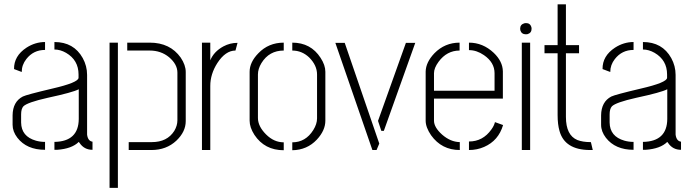

<svg xmlns="http://www.w3.org/2000/svg" viewBox="-20 -704 3255 901"><path d="M39.1 -118.2V-163.1Q40 -226.6 86.9 -251Q104.5 -259.8 224.6 -288.1Q347.7 -316.4 348.6 -338.9V-354.5Q348.6 -421.9 290 -456.1Q262.7 -471.7 235.4 -471.7V-506.8Q326.2 -506.8 368.2 -431.6Q388.7 -394.5 388.7 -352.5V-72.3Q392.6 -42 414.1 -39.1V-1Q375 -1 353.5 -33.2Q351.6 -36.1 349.6 -38.1Q317.4 -5.9 248 -1Q241.2 -1 235.4 -1V-38.1Q348.6 -40 349.6 -145.5V-285.2Q322.3 -270.5 204.1 -245.1Q108.4 -223.6 89.8 -205.1Q79.1 -193.4 79.1 -167V-128.9Q80.1 -63.5 148.4 -43.9Q168.9 -38.1 191.4 -38.1V-1Q105.5 -1 61.5 -57.6Q39.1 -86.9 39.1 -118.2ZM45.9 -379.9Q44.9 -441.4 104.5 -480.5Q145.5 -506.8 191.4 -506.8V-469.7Q136.7 -469.7 103.5 -426.8Q82 -399.4 82 -366.2Z M584 0V-37.1H692.4Q764.6 -37.1 797.9 -89.8Q812.5 -114.3 812.5 -139.6V-363.3Q812.5 -402.3 773.4 -435.5Q735.4 -466.8 682.6 -466.8H577.1V-503.9H682.6Q778.3 -503.9 828.1 -433.6Q851.6 -398.4 851.6 -366.2V-135.7Q851.6 -85.9 807.6 -43.9Q760.7 0 690.4 0ZM494.1 177.7V-503.9H533.2V177.7Z M927.7 0V-503.9H966.8V-420.9Q983.4 -461.9 1028.3 -486.3Q1059.6 -502.9 1093.8 -502.9H1094.7L1085 -466.8Q1038.1 -466.8 1000 -408.2Q966.8 -356.4 966.8 -300.8V0Z M1151.4 -137.7V-367.2Q1151.4 -412.1 1192.4 -454.1Q1240.2 -503.9 1311.5 -503.9V-466.8Q1243.2 -466.8 1207 -408.2Q1190.4 -380.9 1190.4 -354.5V-150.4Q1190.4 -111.3 1228.5 -73.2Q1265.6 -36.1 1311.5 -36.1V1Q1221.7 1 1173.8 -71.3Q1151.4 -106.4 1151.4 -137.7ZM1351.6 1V-36.1Q1414.1 -36.1 1450.2 -93.8Q1467.8 -122.1 1467.8 -148.4V-354.5Q1467.8 -397.5 1430.7 -434.6Q1396.5 -466.8 1351.6 -466.8V-503.9Q1438.5 -503.9 1484.4 -432.6Q1506.8 -398.4 1506.8 -367.2V-137.7Q1506.8 -91.8 1466.8 -48.8Q1420.9 0 1351.6 1Z M1553.7 -502.9H1597.7L1759.8 -30.3L1747.1 0H1727.5ZM1753.9 -136.7 1884.8 -502.9H1928.7L1781.2 -89.8H1769.5Z M1977.5 -137.7V-368.2Q1978.5 -412.1 2018.6 -454.1Q2067.4 -503.9 2136.7 -503.9V-466.8Q2077.1 -466.8 2038.1 -414.1Q2016.6 -384.8 2016.6 -360.4V-278.3H2300.8V-360.4Q2300.8 -411.1 2251 -445.3Q2216.8 -468.8 2180.7 -468.8V-503.9Q2246.1 -503.9 2296.9 -456.1Q2338.9 -416 2339.8 -369.1V-241.2H2016.6V-137.7Q2016.6 -106.4 2054.7 -72.3Q2093.8 -38.1 2137.7 -37.1V0Q2052.7 0 2002.9 -69.3Q1977.5 -106.4 1977.5 -137.7ZM2180.7 0V-40Q2246.1 -40 2286.1 -96.7Q2298.8 -114.3 2302.7 -130.9L2340.8 -117.2Q2319.3 -43.9 2252 -14.6Q2218.8 0 2180.7 0Z M2420.9 -569.3Q2420.9 -588.9 2440.4 -594.7Q2445.3 -595.7 2448.2 -595.7Q2467.8 -595.7 2473.6 -577.1Q2474.6 -573.2 2474.6 -569.3Q2474.6 -549.8 2456.1 -543.9Q2452.1 -543 2448.2 -543Q2427.7 -543 2421.9 -561.5Q2420.9 -566.4 2420.9 -569.3ZM2428.7 0V-503.9H2467.8V0Z M2535.2 -454.1V-492.2H2596.7V-683.6H2635.7V-492.2H2697.3V-454.1H2635.7V-155.3Q2635.7 -69.3 2689.5 -46.9Q2714.8 -37.1 2752 -37.1H2752.9L2761.7 0H2747.1Q2629.9 -1 2605.5 -89.8Q2596.7 -120.1 2596.7 -164.1V-454.1Z M2800.8 -118.2V-163.1Q2801.8 -226.6 2848.6 -251Q2866.2 -259.8 2986.3 -288.1Q3109.4 -316.4 3110.4 -338.9V-354.5Q3110.4 -421.9 3051.8 -456.1Q3024.4 -471.7 2997.1 -471.7V-506.8Q3087.9 -506.8 3129.9 -431.6Q3150.4 -394.5 3150.4 -352.5V-72.3Q3154.3 -42 3175.8 -39.1V-1Q3136.7 -1 3115.2 -33.2Q3113.3 -36.1 3111.3 -38.1Q3079.1 -5.9 3009.8 -1Q3002.9 -1 2997.1 -1V-38.1Q3110.4 -40 3111.3 -145.5V-285.2Q3084 -270.5 2965.8 -245.1Q2870.1 -223.6 2851.6 -205.1Q2840.8 -193.4 2840.8 -167V-128.9Q2841.8 -63.5 2910.2 -43.9Q2930.7 -38.1 2953.1 -38.1V-1Q2867.2 -1 2823.2 -57.6Q2800.8 -86.9 2800.8 -118.2ZM2807.6 -379.9Q2806.6 -441.4 2866.2 -480.5Q2907.2 -506.8 2953.1 -506.8V-469.7Q2898.4 -469.7 2865.2 -426.8Q2843.8 -399.4 2843.8 -366.2Z"/></svg>

Font: Post No Bills Colombo Light
Style: Regular
Weight: 300
Designer: Kosala Senevirathne, Siva Puranthara, Lasantha Premarathna, Tharique Azeez
Foundry: Mooniak
Version: Version 1.220 ; ttfautohint (v1.6)